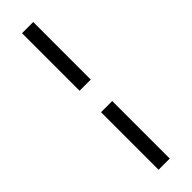

<svg xmlns="http://www.w3.org/2000/svg" viewBox="-298 -747 873 873"><g transform="rotate(-45 138.0 -311.0)"><path d="M102 -750H174V-380H102ZM102 -242H174V128H102Z"/></g></svg>

Font: Roboto Serif 28pt
Style: Regular
Weight: 400
Designer: Greg Gazdowicz
Foundry: Commercial Type
Version: Version 1.008